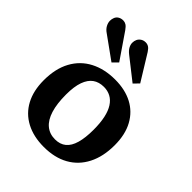

<svg xmlns="http://www.w3.org/2000/svg" viewBox="-223 -914 1054 1054"><g transform="rotate(45 304.5 -387.0)"><path d="M299 14Q219 14 160.5 -17Q102 -48 71 -106Q40 -164 40 -245Q40 -335 74 -397.5Q108 -460 170 -492.5Q232 -525 315 -525Q392 -525 448.5 -495.5Q505 -466 536.5 -408.5Q568 -351 568 -268Q568 -180 535.5 -116.5Q503 -53 443 -19.5Q383 14 299 14ZM313 -59Q352 -59 377 -79.5Q402 -100 414 -142Q426 -184 426 -246Q426 -299 417.5 -338Q409 -377 392.5 -402.5Q376 -428 352.5 -440.5Q329 -453 300 -453Q262 -453 236 -434.5Q210 -416 196 -377Q182 -338 182 -276Q182 -205 197 -156.5Q212 -108 241.5 -83.5Q271 -59 313 -59ZM234 -577 102 -672Q84 -684 75 -700.5Q66 -717 66 -733Q66 -746 71 -758.5Q76 -771 88 -778.5Q100 -786 117 -786Q129 -786 139.5 -779.5Q150 -773 162 -756L264 -607ZM398 -577 272 -676Q254 -690 246 -705Q238 -720 238 -734Q238 -748 243.5 -760Q249 -772 261 -780Q273 -788 289 -788Q302 -788 312.5 -781.5Q323 -775 334 -758L427 -607Z"/></g></svg>

Font: Literata 18pt SemiBold
Style: Regular
Weight: 600
Designer: Latin by Veronika Burian and Jose Scaglione. Greek by Irene Vlachou. Cyrillic by Vera Evstafieva.
Foundry: TypeTogether
Version: Version 3.103;gftools[0.9.29]